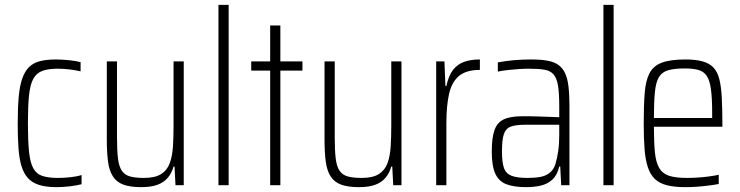

<svg xmlns="http://www.w3.org/2000/svg" viewBox="-20 -763 3049 791"><path d="M213 8Q169 8 140 -1.5Q111 -11 94 -30.5Q77 -50 68 -80.5Q59 -111 56 -154.5Q53 -198 53 -254Q53 -317 57 -363Q61 -409 71.5 -439Q82 -469 99.5 -486.5Q117 -504 144.5 -511Q172 -518 210 -518Q235 -518 264.5 -515Q294 -512 312 -507V-469Q292 -474 266 -477Q240 -480 218 -480Q179 -480 154.5 -471Q130 -462 117 -438Q104 -414 99.5 -369.5Q95 -325 95 -256Q95 -184 99.5 -139Q104 -94 117 -70Q130 -46 155 -38Q180 -30 219 -30Q244 -30 271 -33Q298 -36 316 -42V-4Q297 1 268.5 4.5Q240 8 213 8Z M561 8Q516 8 488 -2.5Q460 -13 445 -36.5Q430 -60 425 -97.5Q420 -135 420 -189V-510H462V-198Q462 -144 466 -110.5Q470 -77 482 -59.5Q494 -42 516 -36Q538 -30 573 -30Q619 -30 644 -46Q669 -62 679.5 -91Q690 -120 692.5 -159.5Q695 -199 695 -246V-510H737V0H703L699 -77H695Q688 -51 672 -31.5Q656 -12 629.5 -2Q603 8 561 8Z M880 0V-743H922V0Z M1093 0V-472H1015V-510H1093V-658H1135V-510H1226V-472H1135V0Z M1458 8Q1413 8 1385 -2.5Q1357 -13 1342 -36.5Q1327 -60 1322 -97.5Q1317 -135 1317 -189V-510H1359V-198Q1359 -144 1363 -110.5Q1367 -77 1379 -59.5Q1391 -42 1413 -36Q1435 -30 1470 -30Q1516 -30 1541 -46Q1566 -62 1576.5 -91Q1587 -120 1589.5 -159.5Q1592 -199 1592 -246V-510H1634V0H1600L1596 -77H1592Q1585 -51 1569 -31.5Q1553 -12 1526.5 -2Q1500 8 1458 8Z M1777 0V-510H1811L1815 -409H1819Q1828 -451 1846 -474.5Q1864 -498 1891.5 -508Q1919 -518 1957 -518V-475Q1901 -475 1871 -450Q1841 -425 1830 -376Q1819 -327 1819 -256V0Z M2147 8Q2099 8 2067.5 -3.5Q2036 -15 2021 -46.5Q2006 -78 2006 -139Q2006 -195 2017 -226.5Q2028 -258 2055 -271Q2082 -284 2131 -284Q2144 -284 2162.5 -284Q2181 -284 2203 -283Q2225 -282 2246 -281.5Q2267 -281 2284 -280V-324Q2284 -378 2279 -409.5Q2274 -441 2260.5 -456.5Q2247 -472 2222 -476Q2197 -480 2157 -480Q2140 -480 2117 -478.5Q2094 -477 2072 -474.5Q2050 -472 2031 -468V-506Q2063 -512 2097 -515Q2131 -518 2168 -518Q2208 -518 2235.5 -513Q2263 -508 2280.5 -495.5Q2298 -483 2308 -461.5Q2318 -440 2322 -407Q2326 -374 2326 -329V0H2292L2288 -77H2284Q2276 -42 2256 -23.5Q2236 -5 2208.5 1.5Q2181 8 2147 8ZM2152 -30Q2183 -30 2205.5 -34Q2228 -38 2244 -50.5Q2260 -63 2268 -86Q2276 -114 2280 -142.5Q2284 -171 2284 -209V-249H2141Q2104 -249 2083.5 -241Q2063 -233 2055.5 -209.5Q2048 -186 2048 -139Q2048 -95 2056 -71.5Q2064 -48 2087 -39Q2110 -30 2152 -30Z M2466 0V-743H2508V0Z M2804 8Q2758 8 2727 0Q2696 -8 2677.5 -26Q2659 -44 2649 -74Q2639 -104 2635.5 -148.5Q2632 -193 2632 -254Q2632 -329 2636 -380Q2640 -431 2656 -461.5Q2672 -492 2707 -505Q2742 -518 2804 -518Q2847 -518 2875 -510Q2903 -502 2919.5 -484.5Q2936 -467 2943.5 -437Q2951 -407 2953.5 -362Q2956 -317 2956 -256V-241H2674Q2674 -177 2678 -136Q2682 -95 2695.5 -71.5Q2709 -48 2736 -39Q2763 -30 2810 -30Q2831 -30 2854.5 -31.5Q2878 -33 2900.5 -36Q2923 -39 2941 -43V-5Q2926 -2 2903 1Q2880 4 2854.5 6Q2829 8 2804 8ZM2914 -257V-295Q2914 -358 2909 -395Q2904 -432 2891.5 -450.5Q2879 -469 2856.5 -475Q2834 -481 2801 -481Q2758 -481 2732.5 -473.5Q2707 -466 2694.5 -445Q2682 -424 2678 -383.5Q2674 -343 2674 -277H2933Z"/></svg>

Font: Saira Condensed ExtraLight
Style: Regular
Weight: 250
Width: 3
Designer: Hector Gatti with collaboration of the Omnibus-Type team
Foundry: Omnibus-Type
Version: Version 1.101